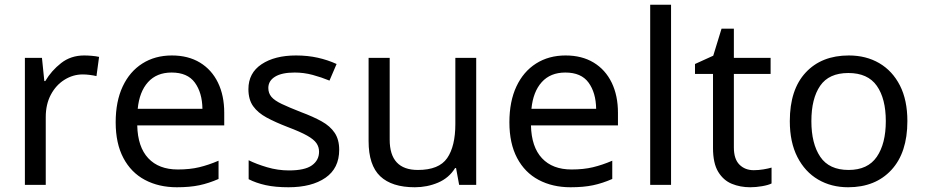

<svg xmlns="http://www.w3.org/2000/svg" viewBox="-20 -780 3902 810"><path d="M335 -546Q350 -546 367.5 -544.5Q385 -543 398 -540L387 -459Q374 -462 358.5 -464Q343 -466 329 -466Q288 -466 252 -443.5Q216 -421 194.5 -380.5Q173 -340 173 -286V0H85V-536H157L167 -438H171Q197 -482 238 -514Q279 -546 335 -546Z M705 -546Q774 -546 823.5 -516Q873 -486 899.5 -431.5Q926 -377 926 -304V-251H559Q561 -160 605.5 -112.5Q650 -65 730 -65Q781 -65 820.5 -74.5Q860 -84 902 -102V-25Q861 -7 821 1.5Q781 10 726 10Q650 10 591.5 -21Q533 -52 500.5 -113.5Q468 -175 468 -264Q468 -352 497.5 -415Q527 -478 580.5 -512Q634 -546 705 -546ZM704 -474Q641 -474 604.5 -433.5Q568 -393 561 -321H834Q833 -389 802 -431.5Q771 -474 704 -474Z M1411 -148Q1411 -70 1353 -30Q1295 10 1197 10Q1141 10 1100.5 1Q1060 -8 1029 -24V-104Q1061 -88 1106.5 -74.5Q1152 -61 1199 -61Q1266 -61 1296 -82.5Q1326 -104 1326 -140Q1326 -160 1315 -176Q1304 -192 1275.5 -208Q1247 -224 1194 -244Q1142 -264 1105 -284Q1068 -304 1048 -332Q1028 -360 1028 -404Q1028 -472 1083.5 -509Q1139 -546 1229 -546Q1278 -546 1320.5 -536.5Q1363 -527 1400 -510L1370 -440Q1336 -454 1299 -464Q1262 -474 1223 -474Q1169 -474 1140.5 -456.5Q1112 -439 1112 -409Q1112 -387 1125 -371.5Q1138 -356 1168.5 -341.5Q1199 -327 1250 -307Q1301 -288 1337 -268Q1373 -248 1392 -219.5Q1411 -191 1411 -148Z M1989 -536V0H1917L1904 -71H1900Q1874 -29 1828 -9.5Q1782 10 1730 10Q1633 10 1584 -36.5Q1535 -83 1535 -185V-536H1624V-191Q1624 -63 1743 -63Q1832 -63 1866.5 -113Q1901 -163 1901 -257V-536Z M2366 -546Q2435 -546 2484.5 -516Q2534 -486 2560.5 -431.5Q2587 -377 2587 -304V-251H2220Q2222 -160 2266.5 -112.5Q2311 -65 2391 -65Q2442 -65 2481.5 -74.5Q2521 -84 2563 -102V-25Q2522 -7 2482 1.5Q2442 10 2387 10Q2311 10 2252.5 -21Q2194 -52 2161.5 -113.5Q2129 -175 2129 -264Q2129 -352 2158.5 -415Q2188 -478 2241.5 -512Q2295 -546 2366 -546ZM2365 -474Q2302 -474 2265.5 -433.5Q2229 -393 2222 -321H2495Q2494 -389 2463 -431.5Q2432 -474 2365 -474Z M2811 0H2723V-760H2811Z M3160 -62Q3180 -62 3201 -65.5Q3222 -69 3235 -73V-6Q3221 1 3195 5.5Q3169 10 3145 10Q3103 10 3067.5 -4.5Q3032 -19 3010 -55Q2988 -91 2988 -156V-468H2912V-510L2989 -545L3024 -659H3076V-536H3231V-468H3076V-158Q3076 -109 3099.5 -85.5Q3123 -62 3160 -62Z M3808 -269Q3808 -136 3740.5 -63Q3673 10 3558 10Q3487 10 3431.5 -22.5Q3376 -55 3344 -117.5Q3312 -180 3312 -269Q3312 -402 3379 -474Q3446 -546 3561 -546Q3634 -546 3689.5 -513.5Q3745 -481 3776.5 -419.5Q3808 -358 3808 -269ZM3403 -269Q3403 -174 3440.5 -118.5Q3478 -63 3560 -63Q3641 -63 3679 -118.5Q3717 -174 3717 -269Q3717 -364 3679 -418Q3641 -472 3559 -472Q3477 -472 3440 -418Q3403 -364 3403 -269Z"/></svg>

Font: Noto Sans Mende Kikakui
Style: Regular
Weight: 400
Designer: Monotype Design Team
Foundry: Monotype Imaging Inc.
Version: Version 2.003; ttfautohint (v1.8.4.7-5d5b)